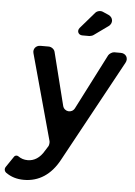

<svg xmlns="http://www.w3.org/2000/svg" viewBox="-78 -794 730 1040"><g transform="rotate(5 287.0 -274.5)"><path d="M471 -731 439 -745C426 -751 407 -747 398 -736L321 -647C307 -630 317 -608 339 -608H378C382 -608 396 -612 399 -615L477 -671C500 -688 497 -719 471 -731ZM555 -532H519C509 -532 493 -522 488 -513L334 -212C319 -182 277 -187 269 -219L197 -506C194 -520 178 -532 163 -532H118C93 -532 77 -511 84 -488L212 -22C214 -17 212 0 209 5L192 32C169 72 138 91 103 91C83 91 67 86 50 74C44 70 34 71 29 77L-11 136C-19 147 -18 160 -7 169C21 189 53 199 92 199C172 199 238 157 283 73L585 -481C599 -506 583 -532 555 -532Z"/></g></svg>

Font: Trueno
Style: RoundIt
Weight: 400
Designer: Julieta Ulanovsky, Jasper
Foundry: Julieta Ulanovsky, Cannot Into Space Fonts
Version: Version 3.001